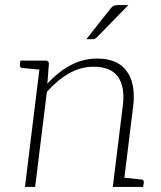

<svg xmlns="http://www.w3.org/2000/svg" viewBox="-20 -734 631 754"><path d="M78 0 139 -496H160Q172 -496 172 -484L166 -405Q206 -450 255.5 -477Q305 -504 361 -504Q416 -504 449.5 -481.5Q483 -459 496.5 -417Q510 -375 503 -317L464 0H423L462 -317Q472 -391 444 -431.5Q416 -472 347 -472Q297 -472 250.5 -445.5Q204 -419 164 -373L118 0ZM451 0 460 -37 535 -29Q540 -29 542.5 -26Q545 -23 545 -18L542 0ZM152 -496 143 -460 67 -467Q63 -468 60 -470.5Q57 -473 58 -478L60 -496ZM443 -714H484L361 -588Q357 -584 353 -582Q349 -580 343 -580H319L413 -699Q420 -708 426 -711Q432 -714 443 -714Z"/></svg>

Font: Aleo ExtraLight
Style: Italic
Weight: 250
Italic angle: -7°
Designer: Alessio Laiso
Foundry: Alessio Laiso
Version: Version 2.001;gftools[0.9.29]